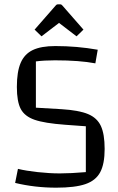

<svg xmlns="http://www.w3.org/2000/svg" viewBox="-20 -853 547 888"><path d="M257 -51Q307 -51 377 -57V-269L281 -276Q186 -283 140 -299Q94 -315 76 -349Q58 -383 58 -451Q58 -521 75.5 -562Q93 -603 131.5 -621.5Q170 -640 236 -640Q336 -640 432 -623L421 -560Q348 -574 234 -574Q184 -574 146 -569V-355L265 -348Q345 -343 387 -325.5Q429 -308 446.5 -270.5Q464 -233 464 -164Q464 -95 443.5 -56.5Q423 -18 375 -1.5Q327 15 240 15Q141 15 50 -7L63 -72Q100 -63 154.5 -57Q209 -51 257 -51ZM140 -716 238 -828Q242 -833 247 -833H259Q264 -833 268 -828L366 -716L334 -685L253 -747L172 -685Z"/></svg>

Font: Changa Light
Style: Regular
Weight: 300
Designer: Eduardo Rodriguez Tunni
Foundry: Eduardo Rodriguez Tunni
Version: Version 2.002; ttfautohint (v1.5) -l 8 -r 50 -G 110 -x 14 -H